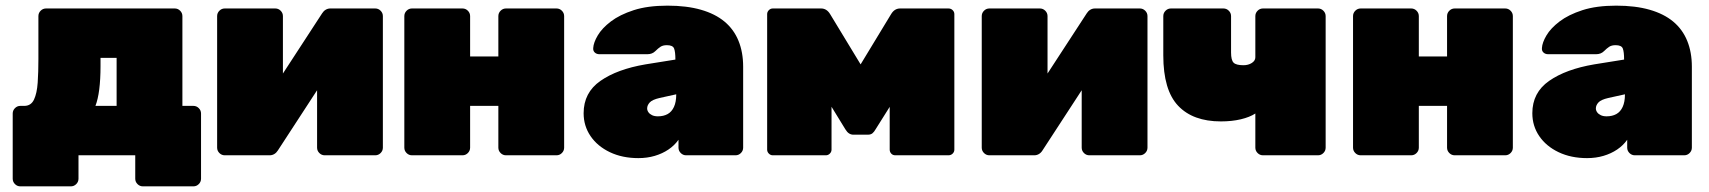

<svg xmlns="http://www.w3.org/2000/svg" viewBox="-20 -550 6052 680"><path d="M52 110Q41 110 33 102Q25 94 25 83V-148Q25 -159 33 -167Q41 -175 52 -175H66Q90 -175 100.5 -197.5Q111 -220 113.5 -257.5Q116 -295 116 -341V-493Q116 -504 124 -512Q132 -520 143 -520H599Q610 -520 618 -512Q626 -504 626 -493V-175H665Q676 -175 684 -167Q692 -159 692 -148V83Q692 94 684 102Q676 110 665 110H486Q475 110 467 102Q459 94 459 83V0H258V83Q258 94 250 102Q242 110 231 110ZM318 -175H393V-345H336V-316Q336 -269 331.5 -233.5Q327 -198 318 -175Z M776 0Q765 0 757 -8Q749 -16 749 -27V-493Q749 -504 757 -512Q765 -520 776 -520H955Q966 -520 974 -512Q982 -504 982 -493V-178L921 -196L1121 -503Q1126 -511 1133.5 -515.5Q1141 -520 1150 -520H1309Q1320 -520 1328 -512Q1336 -504 1336 -493V-27Q1336 -16 1328 -8Q1320 0 1309 0H1130Q1119 0 1111 -8Q1103 -16 1103 -27V-342L1164 -324L964 -17Q959 -9 951.5 -4.5Q944 0 935 0Z M1439 0Q1428 0 1420 -8Q1412 -16 1412 -27V-493Q1412 -504 1420 -512Q1428 -520 1439 -520H1618Q1629 -520 1637 -512Q1645 -504 1645 -493V-350H1745V-493Q1745 -504 1753 -512Q1761 -520 1772 -520H1951Q1962 -520 1970 -512Q1978 -504 1978 -493V-27Q1978 -16 1970 -8Q1962 0 1951 0H1772Q1761 0 1753 -8Q1745 -16 1745 -27V-175H1645V-27Q1645 -16 1637 -8Q1629 0 1618 0Z M2241 10Q2184 10 2140 -11Q2096 -32 2071.5 -68Q2047 -104 2047 -149Q2047 -222 2106.5 -263.5Q2166 -305 2266 -322L2372 -339V-340Q2372 -366 2367.5 -378Q2363 -390 2342 -390Q2328 -390 2319.5 -384.5Q2311 -379 2301 -369Q2290 -358 2273 -358H2103Q2093 -358 2086.5 -364Q2080 -370 2081 -380Q2082 -399 2097 -424.5Q2112 -450 2143.5 -474Q2175 -498 2224.5 -514Q2274 -530 2344 -530Q2412 -530 2462.5 -515.5Q2513 -501 2546 -473.5Q2579 -446 2595.5 -405.5Q2612 -365 2612 -314V-27Q2612 -16 2604 -8Q2596 0 2585 0H2410Q2399 0 2391 -8Q2383 -16 2383 -27V-55Q2369 -35 2347.5 -20.5Q2326 -6 2299 2Q2272 10 2241 10ZM2310 -138Q2330 -138 2344.5 -146Q2359 -154 2367 -171.5Q2375 -189 2375 -215V-216L2316 -203Q2290 -197 2281 -187Q2272 -177 2272 -166Q2272 -159 2276.5 -152.5Q2281 -146 2289.5 -142Q2298 -138 2310 -138Z M2717 0Q2709 0 2703 -6Q2697 -12 2697 -20V-500Q2697 -508 2703 -514Q2709 -520 2717 -520H2888Q2908 -520 2920 -500L3028 -322L3136 -500Q3148 -520 3168 -520H3339Q3348 -520 3354 -514Q3360 -508 3360 -500V-20Q3360 -12 3354 -6Q3348 0 3339 0H3151Q3142 0 3136.5 -6Q3131 -12 3131 -20V-284L3191 -267L3081 -92Q3076 -83 3070 -78Q3064 -73 3054 -73H3002Q2994 -73 2987 -77.5Q2980 -82 2974 -92L2866 -268L2925 -284V-20Q2925 -12 2919 -6Q2913 0 2905 0Z M3484 0Q3473 0 3465 -8Q3457 -16 3457 -27V-493Q3457 -504 3465 -512Q3473 -520 3484 -520H3663Q3674 -520 3682 -512Q3690 -504 3690 -493V-178L3629 -196L3829 -503Q3834 -511 3841.5 -515.5Q3849 -520 3858 -520H4017Q4028 -520 4036 -512Q4044 -504 4044 -493V-27Q4044 -16 4036 -8Q4028 0 4017 0H3838Q3827 0 3819 -8Q3811 -16 3811 -27V-342L3872 -324L3672 -17Q3667 -9 3659.5 -4.5Q3652 0 3643 0Z M4453 0Q4442 0 4434 -8Q4426 -16 4426 -27V-148Q4406 -135 4374.5 -127.5Q4343 -120 4304 -120Q4205 -120 4152.5 -175.5Q4100 -231 4100 -354V-493Q4100 -504 4108 -512Q4116 -520 4127 -520H4313Q4324 -520 4332 -512Q4340 -504 4340 -493V-364Q4340 -337 4349 -328Q4358 -319 4384 -319Q4401 -319 4413.5 -327Q4426 -335 4426 -347V-493Q4426 -504 4434 -512Q4442 -520 4453 -520H4648Q4659 -520 4667 -512Q4675 -504 4675 -493V-27Q4675 -16 4667 -8Q4659 0 4648 0Z M4799 0Q4788 0 4780 -8Q4772 -16 4772 -27V-493Q4772 -504 4780 -512Q4788 -520 4799 -520H4978Q4989 -520 4997 -512Q5005 -504 5005 -493V-350H5105V-493Q5105 -504 5113 -512Q5121 -520 5132 -520H5311Q5322 -520 5330 -512Q5338 -504 5338 -493V-27Q5338 -16 5330 -8Q5322 0 5311 0H5132Q5121 0 5113 -8Q5105 -16 5105 -27V-175H5005V-27Q5005 -16 4997 -8Q4989 0 4978 0Z M5601 10Q5544 10 5500 -11Q5456 -32 5431.5 -68Q5407 -104 5407 -149Q5407 -222 5466.5 -263.5Q5526 -305 5626 -322L5732 -339V-340Q5732 -366 5727.5 -378Q5723 -390 5702 -390Q5688 -390 5679.5 -384.5Q5671 -379 5661 -369Q5650 -358 5633 -358H5463Q5453 -358 5446.5 -364Q5440 -370 5441 -380Q5442 -399 5457 -424.5Q5472 -450 5503.5 -474Q5535 -498 5584.5 -514Q5634 -530 5704 -530Q5772 -530 5822.5 -515.5Q5873 -501 5906 -473.5Q5939 -446 5955.5 -405.5Q5972 -365 5972 -314V-27Q5972 -16 5964 -8Q5956 0 5945 0H5770Q5759 0 5751 -8Q5743 -16 5743 -27V-55Q5729 -35 5707.5 -20.5Q5686 -6 5659 2Q5632 10 5601 10ZM5670 -138Q5690 -138 5704.5 -146Q5719 -154 5727 -171.5Q5735 -189 5735 -215V-216L5676 -203Q5650 -197 5641 -187Q5632 -177 5632 -166Q5632 -159 5636.5 -152.5Q5641 -146 5649.5 -142Q5658 -138 5670 -138Z"/></svg>

Font: Rubik Light Black
Style: Regular
Weight: 900
Version: Version 2.104